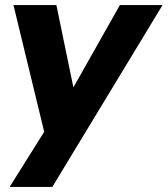

<svg xmlns="http://www.w3.org/2000/svg" viewBox="-20 -516 660 756"><path d="M18 220 154 3 33 -496H202L269 -172L452 -496H620L186 220Z"/></svg>

Font: Rethink Sans ExtraBold
Style: Italic
Weight: 800
Italic angle: -10°
Designer: The Rethink Sans project authors (Hans Thiessen). DM Sans designed by Colophon Foundry.
Foundry: Rethink Communications LLC
Version: Version 1.001